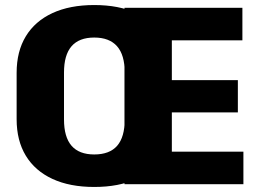

<svg xmlns="http://www.w3.org/2000/svg" viewBox="-20 -731 1020 762"><path d="M354 11Q257 11 188 -21Q119 -53 82.5 -113Q46 -173 46 -258V-442Q46 -527 82.5 -587Q119 -647 188 -679Q257 -711 354 -711Q452 -711 521 -679Q590 -647 626 -587Q662 -527 662 -442V-258Q662 -173 626 -113Q590 -53 521 -21Q452 11 354 11ZM354 -118Q415 -118 445 -152.5Q475 -187 475 -257V-443Q475 -513 444.5 -547.5Q414 -582 354 -582Q294 -582 264 -547.5Q234 -513 234 -443V-257Q234 -187 264 -152.5Q294 -118 354 -118ZM620 -129H946V0H474V-700H942V-571H620L662 -671V-342L620 -413H924V-285H620L662 -356V-29Z"/></svg>

Font: Pathway Extreme SemiCondensed ExtraBold
Style: Regular
Weight: 800
Width: 4
Version: Version 1.001;gftools[0.9.26]